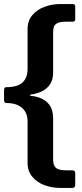

<svg xmlns="http://www.w3.org/2000/svg" viewBox="-20 -762 406 947"><path d="M116 -619Q116 -660 139.5 -687.5Q163 -715 200 -728.5Q237 -742 275 -742H338Q351 -742 351 -731V-667Q351 -655 338 -655H306Q277 -655 263 -648Q249 -641 245.5 -629Q242 -617 242 -602V-400Q241 -364 224 -342Q207 -320 182.5 -309.5Q158 -299 134 -296Q128 -295 127.5 -292.5Q127 -290 134 -289Q158 -287 182.5 -277Q207 -267 224 -244.5Q241 -222 242 -180V25Q242 53 255.5 65.5Q269 78 306 78H336Q351 78 351 92V150Q351 165 336 165H278Q237 165 200 151.5Q163 138 139.5 110Q116 82 116 42V-166Q116 -190 105 -210Q94 -230 70.5 -242Q47 -254 10 -254Q0 -254 0 -270V-316Q0 -332 10 -332Q66 -332 91 -355Q116 -378 116 -423V-619Z"/></svg>

Font: Libre Franklin Thin
Style: Bold
Weight: 700
Version: Version 3.000